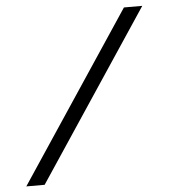

<svg xmlns="http://www.w3.org/2000/svg" viewBox="-51 -757 707 803"><g transform="rotate(-5 302.0 -355.0)"><path d="M576 -710 104 0H27L499 -710Z"/></g></svg>

Font: Oxford Sans
Style: Regular
Weight: 400
Designer: Matt McInerney, Pablo Impallari, Rodrigo Fuenzalida
Foundry: Matt McInerney, Pablo Impallari, Rodrigo Fuenzalida
Version: Version 3.000g; ttfautohint (v1.5) -l 8 -r 28 -G 28 -x 14 -D